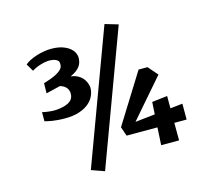

<svg xmlns="http://www.w3.org/2000/svg" viewBox="-141 -1107 1699 1465"><g transform="rotate(-15 708.5 -375.0)"><path d="M799.8 -918.5 904.3 -887.7 513.7 167.5 411.1 130.9ZM165.5 -392.1Q176.3 -389.2 190.4 -387Q204.6 -384.8 219.2 -383.1Q233.9 -381.3 247.8 -380.6Q261.7 -379.9 272 -380.9Q333 -384.8 368.9 -402.6Q404.8 -420.4 411.6 -451.2Q412.6 -455.1 413.6 -462.4Q414.6 -469.7 413.8 -479Q413.1 -488.3 409.9 -498.3Q406.7 -508.3 399.4 -518.1Q392.1 -527.8 379.9 -535.9Q367.7 -543.9 348.6 -549.3L236.3 -522L237.8 -601.6Q267.6 -610.4 293.5 -620.1Q319.3 -629.9 339.6 -640.6Q359.9 -651.4 373.5 -663.3Q387.2 -675.3 392.6 -689Q395 -695.8 395.5 -704.3Q396 -712.9 395 -721.7Q394 -732.4 386 -739.5Q377.9 -746.6 366.9 -750.7Q356 -754.9 344.2 -756.6Q332.5 -758.3 324.2 -758.3Q311 -758.8 294.2 -756.3Q277.3 -753.9 258.5 -748.8Q239.7 -743.7 220 -735.4Q200.2 -727.1 181.2 -715.3L146.5 -773.9Q160.2 -786.6 184.1 -799.1Q208 -811.5 237.3 -821Q266.6 -830.6 299.3 -836.2Q332 -841.8 362.8 -841.3Q415.5 -840.3 450.4 -827.1Q485.4 -814 505.9 -795.9Q526.4 -777.8 534.7 -758.1Q543 -738.3 543 -724.1Q543 -704.6 538.6 -687.5Q534.2 -670.4 523.2 -655Q512.2 -639.6 493.7 -625.7Q475.1 -611.8 447.3 -599.6Q475.1 -596.2 495.1 -586.7Q515.1 -577.1 528.8 -564.5Q542.5 -551.8 550.8 -537.8Q559.1 -523.9 563.5 -511.5Q567.9 -499 569.3 -489.7Q570.8 -480.5 570.8 -477.1Q570.8 -444.8 556.6 -413.3Q542.5 -381.8 512.7 -356.9Q482.9 -332 436.3 -316.4Q389.6 -300.8 325.2 -300.8Q293 -300.8 267.8 -303Q242.7 -305.2 223.4 -308.1Q204.1 -311 189.9 -314.5Q175.8 -317.9 165.5 -320.3ZM961.4 -515.6H1031.7L1098.1 -439.5L875 -182.1L835.4 -136.2L992.2 -153.3L998 -250L1119.6 -264.2V-167L1216.8 -177.7V-52.2H1119.6L1120.1 86.4H978.5L986.3 -52.2H742.7L717.8 -125Z"/></g></svg>

Font: Merriweather
Style: Heavy
Weight: 900
Version: Version 1.003